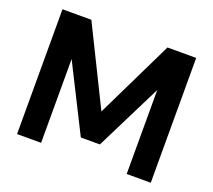

<svg xmlns="http://www.w3.org/2000/svg" viewBox="-119 -856 1123 1012"><g transform="rotate(20 443.0 -350.0)"><path d="M68 0V-700H230L445 -264L657 -700H818V0H683V-471L497 -98H390L203 -470V0Z"/></g></svg>

Font: DM Sans 16pt
Style: Bold
Weight: 700
Version: Version 4.004;gftools[0.9.30]